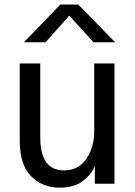

<svg xmlns="http://www.w3.org/2000/svg" viewBox="-20 -822 606 859"><path d="M68.4 -191.4V-538.1H160.2V-207Q160.2 -59.6 266.6 -59.6Q331.1 -59.6 366.2 -111.3Q401.4 -163.1 401.4 -233.4V-538.1H492.2V0H404.3V-78.1H403.3Q392.6 -45.9 353.5 -14.2Q314.5 17.6 246.1 17.6Q169.9 17.6 119.1 -33.7Q68.4 -85 68.4 -191.4ZM86.9 -632.8 250 -801.8H330.1L495.1 -632.8H398.4L290 -752L183.6 -632.8Z"/></svg>

Font: Gothic A1 Medium
Style: Regular
Weight: 500
Designer: HanYang I&C Co.,Ltd.
Foundry: HanYang I&C Co.,Ltd.
Version: Version 2.50